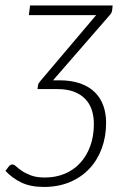

<svg xmlns="http://www.w3.org/2000/svg" viewBox="-70 -518 486 722"><path d="M352 -481.5Q351 -473 348.2 -468.5Q345.5 -464 339 -457L129.5 -216H153Q198.5 -216 231.8 -204.2Q265 -192.5 286.5 -171.2Q308 -150 318.5 -120.8Q329 -91.5 329 -56.5Q329 -4.5 312.8 39.8Q296.5 84 266.2 116.2Q236 148.5 192.5 166.8Q149 185 95 185Q44.5 185 10 168.2Q-24.5 151.5 -49.5 124.5L-37 108Q-31 100.5 -23.5 100.5Q-17 100.5 -8.8 108.2Q-0.5 116 13 125Q26.5 134 47 141.8Q67.5 149.5 99 149.5Q139.5 149.5 173.2 135.5Q207 121.5 231.2 95.2Q255.5 69 269.2 31.8Q283 -5.5 283 -52Q283 -81 275 -105Q267 -129 250.2 -146.2Q233.5 -163.5 207.8 -173.2Q182 -183 146 -183H71L72.5 -194Q73.5 -201 75 -204Q76.5 -207 81.5 -213L291.5 -461H38.5L43 -497.5H353.5Z"/></svg>

Font: Lato Light
Style: Italic
Weight: 300
Italic angle: -7°
Designer: Lukasz Dziedzic
Foundry: tyPoland Lukasz Dziedzic
Version: Version 2.007; 2014-02-27